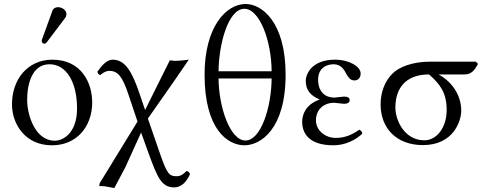

<svg xmlns="http://www.w3.org/2000/svg" viewBox="-20 -718 2459 962"><path d="M40 -195C40 -98 105 10 240 10C301 10 347 -12 380 -44C423 -86 442 -146 442 -204C442 -303 388 -419 242 -419C179 -419 128 -393 93 -352C58 -311 40 -255 40 -195ZM228 -396C310 -396 366 -311 366 -174C366 -54 299 -13 254 -13C155 -13 116 -144 116 -217C116 -300 142 -396 228 -396ZM271 -682C258 -682 247 -676 243 -665L191 -522C190 -519 189 -515 189 -512C189 -505 195 -499 203 -499C207 -499 212 -503 215 -507L307 -629C311 -634 313 -642 313 -647C313 -667 291 -682 271 -682Z M624 -243 669 -109 480 199 477 214 502 215 553 224 608 120 687 -54 724 49C770 175 790 221 854 221C869 221 887 214 902 200C914 188 924 172 932 155C930 147 924 140 914 139C902 153 884 165 867 165C829 165 818 158 780 47L721 -124L856 -317L926 -419C926 -419 880 -413 857 -413C850 -413 831 -416 831 -416L707 -167L679 -249C643 -356 608 -419 545 -419C514 -419 491 -390 468 -359C470 -347 476 -344 483 -342C498 -357 517 -363 527 -363C572 -363 594 -333 624 -243Z M1005 -344C1005 -72 1119 10 1205 10C1285 10 1411 -70 1411 -344C1411 -609 1291 -698 1211 -698C1113 -698 1005 -584 1005 -344ZM1341 -361H1075C1076 -490 1121 -674 1205 -674C1279 -674 1340 -517 1341 -361ZM1341 -325C1340 -180 1287 -14 1210 -14C1133 -14 1076 -181 1075 -325Z M1563 -115C1563 -168 1601 -203 1654 -203C1663 -203 1695 -198 1703 -198C1725 -198 1732 -206 1732 -217C1732 -228 1722 -234 1704 -234C1699 -234 1656 -229 1655 -229C1614 -229 1574 -253 1574 -319C1574 -382 1622 -396 1652 -396C1689 -396 1706 -367 1716 -346C1726 -330 1735 -315 1756 -315C1768 -315 1787 -322 1787 -350C1787 -384 1731 -419 1658 -419C1545 -419 1512 -350 1512 -312C1512 -266 1537 -238 1581 -220V-219C1512 -195 1494 -144 1494 -108C1494 -53 1525 10 1651 10C1711 10 1764 -18 1795 -48C1795 -58 1788 -65 1780 -68C1743 -42 1707 -27 1662 -27C1610 -27 1563 -64 1563 -115Z M2307 -345C2342 -345 2358 -366 2375 -398L2364 -409H2134C2048 -409 1980 -383 1946 -349C1906 -309 1887 -253 1887 -195C1887 -74 1968 9 2099 9C2251 9 2291 -110 2291 -164C2291 -249 2235 -315 2177 -345ZM2106 -15C2007 -15 1961 -115 1961 -179C1961 -270 2007 -345 2130 -345C2184 -297 2218 -254 2218 -167C2218 -77 2167 -15 2106 -15Z"/></svg>

Font: Libertinus Serif Display
Style: Regular
Weight: 400
Designer: Philipp H. Poll, Khaled Hosny
Foundry: Caleb Maclennan
Version: Version 7.050;RELEASE